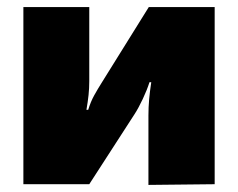

<svg xmlns="http://www.w3.org/2000/svg" viewBox="-20 -520 672 542"><path d="M586 -500V0L399 2V-194Q399 -217 401 -239.5Q403 -262 407 -288H402Q395 -266 383 -240.5Q371 -215 360 -198L232 0H46V-500H232V-291Q232 -271 230 -252Q228 -233 224 -210H229Q236 -233 246 -251Q256 -269 268 -288L400 -500Z"/></svg>

Font: Exo 2 Black
Style: Regular
Weight: 900
Designer: Natanael Gama
Foundry: Natanael Gama
Version: Version 2.010